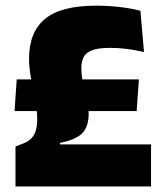

<svg xmlns="http://www.w3.org/2000/svg" viewBox="-20 -674 591 694"><path d="M474 -272.5H32.5L40.5 -387H482ZM196.5 -157.5V-152H526V0H36V-144.5L64.5 -155.5Q82.5 -162.5 93.5 -174Q104.5 -185.5 109.5 -202.5Q114.5 -219.5 114.5 -243Q114.5 -266.5 110 -293.5Q105.5 -320.5 99.8 -349.2Q94 -378 89.5 -406.8Q85 -435.5 85 -462Q85 -557.5 142.5 -605.5Q200 -653.5 327.5 -653.5Q369.5 -653.5 411.5 -648.8Q453.5 -644 487.5 -635L500.5 -486Q469.5 -493 439.8 -497Q410 -501 378 -501Q335 -501 312.5 -492.2Q290 -483.5 282 -467Q274 -450.5 274 -426.5Q274 -406.5 278 -385.2Q282 -364 287.2 -343Q292.5 -322 296.5 -302Q300.5 -282 300.5 -263.5Q300.5 -216 277 -192.2Q253.5 -168.5 196.5 -157.5Z"/></svg>

Font: Anek Kannada ExtraBold
Style: Regular
Weight: 800
Version: Version 1.003